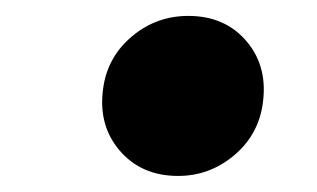

<svg xmlns="http://www.w3.org/2000/svg" viewBox="-20 -573 395 239"><path d="M201.7 -354Q155.3 -354 128.2 -386.5Q101.1 -418.9 108.9 -466.3Q115.2 -503.9 145.3 -528.6Q175.3 -553.2 214.4 -553.2Q260.7 -553.2 287.6 -520.8Q314.5 -488.3 306.6 -440.9Q300.3 -403.3 270.3 -378.7Q240.2 -354 201.7 -354Z"/></svg>

Font: Inter 17pt Black
Style: Italic
Weight: 900
Italic angle: -9.3988°
Version: Version 4.001;git-66647c0bb